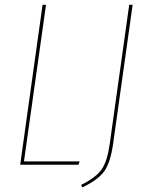

<svg xmlns="http://www.w3.org/2000/svg" viewBox="-20 -701 623 817"><path d="M175.8 -680.7 82 -14.2H318.8L314 0H65.9L161.1 -680.7ZM544.4 -680.7 460.9 -86.4Q449.7 -9.3 424.1 27.1Q398.4 63.5 330.1 96.7L325.2 85.9Q388.7 54.2 412.6 19.8Q436.5 -14.6 446.8 -87.9L529.8 -680.7Z"/></svg>

Font: Fira Sans Compressed Hair
Style: Italic
Weight: 100
Width: 3
Italic angle: -8°
Designer: Carrois Corporate & Edenspiekermann AG
Foundry: Carrois Corporate GbR & Edenspiekermann AG
Version: Version 4.203;PS 004.203;hotconv 1.0.88;makeotf.lib2.5.64775